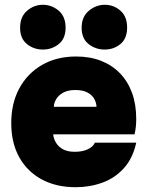

<svg xmlns="http://www.w3.org/2000/svg" viewBox="-20 -774 616 802"><path d="M296 8Q215 8 154.5 -24.5Q94 -57 60.5 -117Q27 -177 27 -260Q27 -343 61 -405.5Q95 -468 156 -503Q217 -538 298 -538Q356 -538 402 -520Q448 -502 481 -468Q514 -434 531.5 -386Q549 -338 549 -278Q549 -261 547.5 -245.5Q546 -230 542 -213H202Q204 -194 214.5 -177Q225 -160 244 -150Q263 -140 292 -140Q316 -140 333.5 -145.5Q351 -151 362 -160Q373 -169 376 -178H549Q535 -113 497.5 -71.5Q460 -30 407.5 -11Q355 8 296 8ZM205 -328H383Q383 -343 374.5 -359.5Q366 -376 346.5 -387Q327 -398 295 -398Q264 -398 244 -387Q224 -376 214.5 -359.5Q205 -343 205 -328ZM417 -567Q379 -567 350 -590Q321 -613 321 -658Q321 -704 351 -729Q381 -754 418 -754Q455 -754 483 -729.5Q511 -705 511 -659Q511 -613 483 -590Q455 -567 417 -567ZM159 -567Q121 -567 92.5 -590Q64 -613 64 -658Q64 -704 93 -729Q122 -754 159 -754Q196 -754 225 -729.5Q254 -705 254 -658Q254 -613 225.5 -590Q197 -567 159 -567Z"/></svg>

Font: Onest Black
Style: Regular
Weight: 900
Designer: Dmitri Voloshin, Andrey Kudryavtsev
Foundry: Dmitri Voloshin, Andrey Kudryavtsev
Version: Version 1.000;gftools[0.9.33]